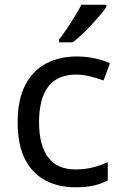

<svg xmlns="http://www.w3.org/2000/svg" viewBox="-20 -786 520 816"><path d="M300 10Q229 10 173.5 -19Q118 -48 86.5 -109Q55 -170 55 -265Q55 -364 88 -426Q121 -488 177.5 -517Q234 -546 306 -546Q347 -546 385 -537.5Q423 -529 447 -517L420 -444Q396 -453 364 -461Q332 -469 304 -469Q146 -469 146 -266Q146 -169 184.5 -117.5Q223 -66 299 -66Q343 -66 376.5 -75Q410 -84 438 -97V-19Q411 -5 378.5 2.5Q346 10 300 10ZM432 -756Q420 -738 395 -709.5Q370 -681 341.5 -652.5Q313 -624 289 -606H231V-618Q246 -637 263.5 -663Q281 -689 298 -716.5Q315 -744 326 -766H432Z"/></svg>

Font: Noto Sans Old Sogdian
Style: Regular
Weight: 400
Designer: Monotype Design Team
Foundry: Monotype Imaging Inc.
Version: Version 2.002; ttfautohint (v1.8.4.7-5d5b)